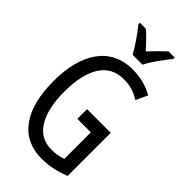

<svg xmlns="http://www.w3.org/2000/svg" viewBox="-288 -1020 1106 1106"><g transform="rotate(45 265.0 -467.0)"><path d="M246 -784H327C349 -830 397 -893 429 -933V-944H379C345 -913 321 -889 286 -851C256 -885 222 -921 194 -944H145V-933C180 -889 223 -828 246 -784ZM299 10C365 10 419 -4 475 -26V-377H282V-298H392V-82C365 -72 337 -67 300 -67C171 -67 118 -193 118 -355C118 -543 184 -649 309 -649C361 -649 400 -637 442 -611L475 -682C426 -711 368 -725 307 -725C122 -725 31 -576 31 -355C31 -138 114 10 299 10Z"/></g></svg>

Font: Noto Sans Mono Condensed
Style: Regular
Weight: 400
Width: 3
Designer: Monotype Design Team
Foundry: Monotype Imaging Inc.
Version: Version 2.014